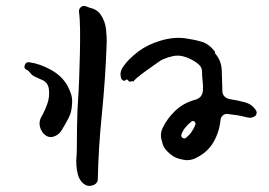

<svg xmlns="http://www.w3.org/2000/svg" viewBox="-20 -598 886 632"><path d="M331 -452Q327 -339 315.5 -224.5Q304 -110 302 -10Q302 7 285 12Q268 18 253 5Q241 -6 236.5 -23Q232 -40 231.5 -53.5Q231 -67 231 -69V-71Q233 -89 233 -118Q233 -147 233.5 -179Q234 -211 235 -236Q235 -241 237 -269Q239 -297 240.5 -337.5Q242 -378 243 -421.5Q244 -465 243.5 -502Q243 -539 240 -559Q239 -568 245.5 -574Q252 -580 260 -578Q265 -577 269 -575Q273 -573 277 -572Q300 -567 312 -549Q326 -528 329 -502Q332 -476 331 -452ZM823 -234Q826 -229 824 -222.5Q822 -216 816 -214Q806 -208 792 -212Q777 -216 761.5 -218.5Q746 -221 729 -223Q720 -224 713.5 -218Q707 -212 706 -204Q702 -163 682 -129Q662 -95 621 -76Q606 -70 592 -71Q566 -74 551.5 -83Q537 -92 526 -105Q516 -116 513 -134Q513 -135 512.5 -135.5Q512 -136 512 -136Q506 -157 515 -176Q530 -208 557.5 -234Q585 -260 624 -270Q646 -277 648 -300Q649 -314 647 -331Q645 -348 645 -363Q645 -376 634.5 -385.5Q624 -395 610 -402Q596 -409 585 -412Q568 -417 550.5 -413.5Q533 -410 517 -403Q513 -402 497.5 -391Q482 -380 463 -366.5Q444 -353 431 -342Q418 -331 420 -329Q417 -332 411 -330Q406 -327 402 -333Q401 -335 398.5 -336Q396 -337 394 -335Q390 -331 388 -332Q388 -332 384 -334Q380 -336 379 -340Q373 -357 382 -373Q392 -389 406 -403Q420 -417 436 -429Q467 -452 509.5 -464.5Q552 -477 589 -472Q618 -468 642.5 -461Q667 -454 686 -430Q688 -429 687.5 -426Q687 -423 689 -421Q709 -398 710 -365Q711 -332 712 -298Q712 -288 718.5 -281Q725 -274 735 -272Q761 -268 785.5 -261.5Q810 -255 823 -234ZM217 -254Q216 -229 205.5 -209Q195 -189 184 -171Q176 -157 163 -151Q143 -141 127 -155Q123 -158 120 -162.5Q117 -167 115 -171Q105 -193 116 -213Q127 -232 135.5 -255.5Q144 -279 141 -304Q138 -328 116 -336Q105 -341 95 -345.5Q85 -350 78 -360Q76 -362 73.5 -364.5Q71 -367 68 -368Q58 -373 61 -382Q65 -395 77 -393Q112 -388 148 -368Q184 -348 202 -316Q208 -305 213.5 -289.5Q219 -274 217 -254ZM623 -187Q625 -194 619.5 -198Q614 -202 609 -197Q598 -188 589.5 -177.5Q581 -167 577 -155Q575 -148 581.5 -144Q588 -140 593 -145Q604 -154 611 -164.5Q618 -175 623 -187Z"/></svg>

Font: Slackside One
Style: Regular
Weight: 400
Version: Version 1.000